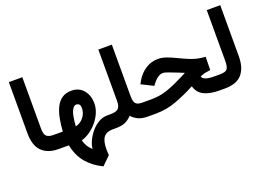

<svg xmlns="http://www.w3.org/2000/svg" viewBox="-126 -1018 2264 1626"><g transform="rotate(-20 1005.5 -205.0)"><path d="M267.1 0H254.9Q158.7 0 105.7 -52.5Q52.7 -105 52.7 -217.3V-676.8H174.3V-216.8Q174.3 -161.6 193.6 -144.3Q212.9 -127 254.9 -127H267.1Z M562 267.6Q474.6 226.1 420.7 160.9Q366.7 95.7 347.2 0H247.6V-127H338.9Q342.8 -185.5 352.8 -239.7Q362.8 -293.9 383.1 -336.2Q403.3 -378.4 437.7 -403.1Q472.2 -427.7 524.9 -427.7Q592.3 -427.7 632.1 -380.4Q671.9 -333 671.9 -260.7Q671.9 -216.3 653.3 -173.8Q634.8 -131.3 604 -95.9Q573.2 -60.5 536.9 -36.1Q500.5 -11.7 464.8 -2.4Q479.5 59.1 525.9 97.7Q526.9 69.3 543.5 31.2Q560.1 -6.8 589.1 -43Q618.2 -79.1 656.7 -103Q695.3 -127 739.7 -127H756.3V0H738.8Q687 0 660.9 32.5Q634.8 64.9 634.8 141.6Q634.8 154.3 635.5 167.7Q636.2 181.2 637.2 193.8ZM457.5 -130.9Q500 -139.6 529.5 -176Q559.1 -212.4 559.1 -257.3Q559.1 -286.1 547.9 -294.9Q536.6 -303.7 523.9 -303.7Q500 -303.7 482.2 -266.1Q464.4 -228.5 457.5 -130.9Z M916.5 -59.1Q890.1 -29.8 856.9 -14.9Q823.7 0 767.6 0H736.8V-127H768.6Q821.3 -127 840.3 -146.7Q859.4 -166.5 859.4 -209.5V-676.8H981V-209.5Q981 -164.1 996.8 -145.5Q1012.7 -127 1058.1 -127H1073.7V0H1059.1Q1009.8 0 976.1 -15.1Q942.4 -30.3 916.5 -59.1Z M1690.4 -189.5Q1665.5 -186.5 1645.3 -182.6Q1625 -178.7 1595.7 -166Q1600.1 -148.4 1626.2 -137.7Q1652.3 -127 1707 -127H1733.4V0H1705.1Q1622.1 0 1567.9 -25.9Q1513.7 -51.8 1496.6 -113.8Q1409.2 -67.4 1319.3 -33.7Q1229.5 0 1132.3 0H1054.2V-127H1133.8Q1189.5 -127 1238 -138.2Q1286.6 -149.4 1336.4 -170.9Q1386.2 -192.4 1445.8 -222.7L1480.5 -240.7Q1472.2 -243.7 1461.7 -248.3Q1451.2 -252.9 1429.2 -261.7Q1379.9 -281.7 1348.4 -292.7Q1316.9 -303.7 1305.7 -303.7Q1284.2 -303.7 1261.7 -290Q1239.3 -276.4 1223.1 -255.4L1199.7 -225.6L1093.3 -278.8L1110.8 -310.1Q1143.1 -364.3 1193.8 -397Q1244.6 -429.7 1306.2 -429.7Q1341.3 -429.7 1380.1 -415.8Q1418.9 -401.9 1462.4 -380.9Q1518.6 -353.5 1556.2 -338.6Q1593.8 -323.7 1624.8 -317.1Q1655.8 -310.5 1692.4 -308.6Z M1713.9 0V-127H1753.4Q1807.1 -127 1821.8 -147.2Q1836.4 -167.5 1836.4 -216.3V-676.8H1958V-216.8Q1958 -114.3 1909.7 -57.1Q1861.3 0 1752.9 0Z"/></g></svg>

Font: Vazir WOL-UI
Style: Bold-WOL-UI
Weight: 700
Designer: Saber Rastikerdar
Foundry: Saber Rastikerdar
Version: Version 30.1.0